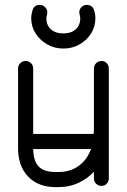

<svg xmlns="http://www.w3.org/2000/svg" viewBox="-20 -762 519 787"><path d="M426 -30Q426 -18 417.5 -9Q409 0 396 0Q383 0 374 -9Q365 -18 365 -30V-58Q338 -29 301 -12Q264 5 220 5H208Q137 5 95.5 -38Q54 -81 54 -155V-481Q54 -494 63 -503Q72 -512 85 -512Q98 -512 107 -503Q116 -494 116 -481V-213H364Q365 -221 365 -231V-481Q365 -494 374 -503Q383 -512 396 -512Q409 -512 417.5 -503Q426 -494 426 -481ZM208 -57H220Q268 -57 302.5 -82Q337 -107 353 -151H116Q117 -102 138.5 -79.5Q160 -57 208 -57ZM307 -700Q305 -706 305 -711Q305 -724 314 -733Q323 -742 336 -742Q357 -742 365 -722Q371 -705 371 -687Q371 -653 353.5 -625Q336 -597 306 -580Q276 -563 240 -563Q203 -563 173.5 -580Q144 -597 126 -625Q108 -653 108 -687Q108 -695 109.5 -703.5Q111 -712 113 -719Q119 -742 143 -742Q156 -742 165 -732.5Q174 -723 174 -711Q174 -707 173 -703Q171 -698 170.5 -692Q170 -686 170 -687Q170 -659 188.5 -642Q207 -625 240 -625Q272 -625 290.5 -642Q309 -659 309 -687Q309 -692 307 -700Z"/></svg>

Font: Libertine Sup Medium
Style: Regular
Weight: 500
Designer: Bastien Sozeau
Foundry: NBR — Bastien Sozeau
Version: Version 2.003; ttfautohint (v1.8.4.7-5d5b);gftools[0.9.33]